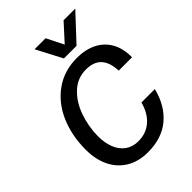

<svg xmlns="http://www.w3.org/2000/svg" viewBox="-267 -1052 1184 1184"><g transform="rotate(-45 325.5 -460.0)"><path d="M46 -270Q46 -395 90 -495Q134 -595 216 -652.5Q298 -710 407 -710Q482 -710 537.5 -682Q593 -654 622.5 -600.5Q652 -547 651 -472H535Q532 -546 498 -583Q464 -620 396 -620Q323 -620 269 -570Q215 -520 187 -441Q159 -362 158 -276Q158 -219 175.5 -174Q193 -129 228 -103.5Q263 -78 313 -78Q382 -78 429 -119.5Q476 -161 495 -234H612Q583 -118 506 -53Q429 12 307 12Q224 12 165 -24.5Q106 -61 76 -124.5Q46 -188 46 -270ZM357 -932 413 -821 514 -932H616L459 -764H349L261 -932Z"/></g></svg>

Font: Azeret Mono
Style: Italic
Weight: 400
Italic angle: -12°
Designer: Martin Vácha
Foundry: Displaay
Version: Version 1.000; Glyphs 3.0.3, build 3074